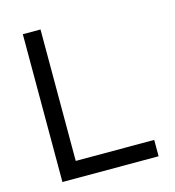

<svg xmlns="http://www.w3.org/2000/svg" viewBox="-104 -782 794 870"><g transform="rotate(-15 293.0 -346.5)"><path d="M82 0V-693.4H165V-76.7H533.2V0Z"/></g></svg>

Font: Cascadia Code PL SemiLight
Style: Regular
Weight: 350
Monospace: yes
Designer: Aaron Bell
Foundry: Saja Typeworks
Version: Version 2404.023; ttfautohint (v1.8.4)